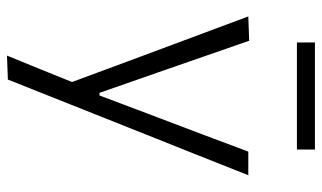

<svg xmlns="http://www.w3.org/2000/svg" viewBox="-206 -520 920 549"><g transform="rotate(90 254.5 -246.0)"><path d="M139.5 194.5Q158.5 148.5 177.5 101.5Q196.5 54.5 215 8.5Q197 -40.5 178.5 -90Q160 -139.5 142.5 -187L109 -277Q89 -330.5 68.2 -386.2Q47.5 -442 27.5 -495.5L97 -498Q120 -431 142.5 -367Q165 -303 188 -236L246 -70H253.5L316.5 -237Q341.5 -302 365.5 -366.2Q389.5 -430.5 414 -495.5H481.5Q465.5 -455.5 450.8 -418Q436 -380.5 418.2 -335.8Q400.5 -291 375.5 -229L320 -89.5Q282 5.5 255.8 71.8Q229.5 138 208 192ZM102 -634.5V-686H408V-634.5Z"/></g></svg>

Font: Commissioner Light
Style: Regular
Weight: 300
Designer: Kostas Bartsokas
Foundry: Kostas Bartsokas
Version: Version 1.000; ttfautohint (v1.8.3)